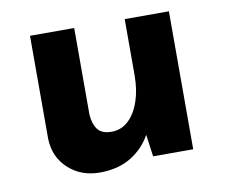

<svg xmlns="http://www.w3.org/2000/svg" viewBox="-58 -507 701 599"><g transform="rotate(-10 292.0 -208.0)"><path d="M213 21Q154 21 114 -15.5Q74 -52 72 -110V-437H212V-162Q214 -133 227 -115.5Q240 -98 271 -98Q302 -98 324.5 -119Q347 -140 359.5 -176.5Q372 -213 372 -259V-437H512V0H385L374 -80L376 -71Q354 -30 313 -4.5Q272 21 213 21Z"/></g></svg>

Font: Reem Kufi
Style: Regular
Weight: 400
Designer: Khaled Hosny
Version: Version 1.6